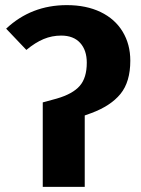

<svg xmlns="http://www.w3.org/2000/svg" viewBox="-20 -730 549 750"><path d="M147 -330 202 -345Q264 -363 291.5 -394.5Q319 -426 319 -485Q319 -534 293 -562.5Q267 -591 219 -591Q183 -591 150.5 -577.5Q118 -564 83 -535L4 -618Q102 -710 241 -710Q317 -710 373 -683Q429 -656 459 -606.5Q489 -557 489 -493Q489 -410 450.5 -363Q412 -316 336 -288L311 -279V0H147Z"/></svg>

Font: FiraGOUPP
Style: Bold
Weight: 700
Designer: bBox Type
Foundry: bBox Type GmbH
Version: Version 1.001